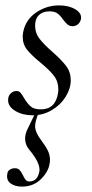

<svg xmlns="http://www.w3.org/2000/svg" viewBox="-20 -416 342 711"><path d="M10 -45Q10 -61 19.5 -70Q29 -79 41 -79Q50 -79 55.5 -73Q61 -67 69 -53Q81 -33 93.5 -22Q106 -11 131 -11Q186 -11 195 -72Q196 -77 196 -85Q196 -114 180 -135Q164 -156 130 -184Q97 -211 80.5 -231.5Q64 -252 64 -281Q64 -286 66 -298Q75 -343 113.5 -369.5Q152 -396 199 -396Q235 -396 259 -381.5Q283 -367 280 -346Q277 -333 268.5 -326Q260 -319 249 -319Q238 -319 230.5 -325Q223 -331 214 -343Q203 -359 192.5 -366.5Q182 -374 163 -374Q139 -374 124.5 -360.5Q110 -347 110 -321Q110 -294 126 -273Q142 -252 174 -224Q208 -194 225 -171.5Q242 -149 242 -119Q242 -88 223 -57.5Q204 -27 171.5 -8Q139 11 101 11Q64 11 37 -5Q10 -21 10 -45ZM7 228Q8 218 16 212.5Q24 207 35 207Q46 207 52 213Q58 219 65 233Q70 244 75 250Q80 256 89 256Q119 256 126 218Q130 188 88 138Q73 120 73 97Q73 79 83 60L112 0H124Q110 33 110 51Q110 74 133 104Q149 125 157 141.5Q165 158 165 175Q165 184 164 188Q160 219 132 247Q104 275 61 275Q35 275 19 263Q3 251 7 228Z"/></svg>

Font: Cormorant Garamond
Style: Italic
Weight: 400
Italic angle: -10°
Designer: Christian Thalmann (Catharsis Fonts)
Foundry: Catharsis Fonts
Version: Version 4.000